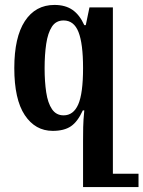

<svg xmlns="http://www.w3.org/2000/svg" viewBox="-20 -522 582 779"><path d="M343 -492H438V183H542V237H317V49Q317 22 317.5 -6Q318 -34 322 -74H316Q295 -28 267.5 -9.5Q240 9 194 9Q123 9 80.5 -55Q38 -119 38 -246Q38 -371 81 -436.5Q124 -502 201 -502Q245 -502 274 -482Q303 -462 322 -420H328ZM238 -54Q278 -54 297.5 -98.5Q317 -143 317 -246Q317 -345 298.5 -392Q280 -439 238 -439Q207 -439 190.5 -413.5Q174 -388 167.5 -344Q161 -300 161 -245Q161 -191 167.5 -147.5Q174 -104 191 -79Q208 -54 238 -54Z"/></svg>

Font: Noto Serif Armenian ExtraCondensed
Style: Bold
Weight: 700
Width: 2
Designer: Monotype Design Team
Foundry: Monotype Imaging Inc.
Version: Version 2.008; ttfautohint (v1.8.4.7-5d5b)